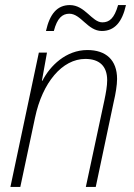

<svg xmlns="http://www.w3.org/2000/svg" viewBox="-20 -736 529 756"><path d="M161 -614H192C205 -664 225 -682 253 -682C299 -682 325 -614 381 -614C431 -614 461 -649 476 -716H445C430 -663 410 -648 383 -648C342 -648 315 -716 255 -716C205 -716 176 -681 161 -614ZM21 0H60L118 -273C147 -411 225 -504 316 -504C370 -504 402 -477 402 -420C402 -397 397 -370 391 -341L318 0H357L428 -336C435 -365 441 -401 441 -425C441 -500 397 -539 324 -539C240 -539 177 -477 147 -418H145L165 -529H133Z"/></svg>

Font: Noto Sans SemiCondensed ExtraLight
Style: Italic
Weight: 200
Width: 4
Italic angle: -12°
Designer: Monotype Design Team
Foundry: Monotype Imaging Inc.
Version: Version 2.013